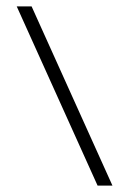

<svg xmlns="http://www.w3.org/2000/svg" viewBox="-20 -583 373 603"><path d="M286.5 0 32.5 -563H79.2L333.2 0Z"/></svg>

Font: Darker Grotesque Light
Style: Regular
Weight: 300
Designer: Gabriel Lam
Foundry: TypeRant
Version: Version 1.000;gftools[0.9.28]